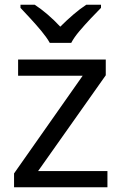

<svg xmlns="http://www.w3.org/2000/svg" viewBox="-20 -786 510 806"><path d="M431 0H39V-58L327 -468H56V-536H424V-470L140 -68H431ZM189 -606Q176 -629 154 -655.5Q132 -682 108 -708Q84 -734 66 -753V-766H126Q152 -749 180 -725Q208 -701 233 -674Q260 -701 288 -725Q316 -749 342 -766H404V-753Q385 -734 360.5 -708Q336 -682 313.5 -655.5Q291 -629 279 -606Z"/></svg>

Font: Noto Sans Hebrew
Style: Regular
Weight: 400
Designer: Monotype Design Team
Foundry: Monotype Imaging Inc.
Version: Version 2.003;January 10, 2023;FontCreator 14.0.0.2877 64-bi